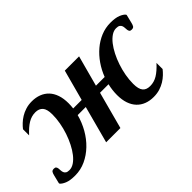

<svg xmlns="http://www.w3.org/2000/svg" viewBox="-89 -882 1246 1246"><g transform="rotate(-45 534.0 -259.0)"><path d="M499 0H368.2L436.5 -255.4H362.3Q348.1 -201.7 320.6 -153.3Q293 -105 255.1 -68.6Q217.3 -32.2 171.1 -10.7Q125 10.7 73.7 10.7Q27.3 10.7 1 -0.2Q-25.4 -11.2 -35.6 -24.4Q-36.6 -26.4 -36.6 -28.3Q-36.6 -30.3 -36.1 -31.7L-22.9 -85.4Q-19 -102.5 -13.4 -110.8Q-7.8 -119.1 7.3 -119.1Q19 -119.1 23.4 -113.3Q27.8 -107.4 29.1 -98.6Q30.3 -89.8 30.5 -79.8Q30.8 -69.8 34.2 -61Q37.6 -52.2 46.1 -46.4Q54.7 -40.5 72.8 -40.5Q94.2 -40.5 116 -54.9Q137.7 -69.3 157.2 -94.2Q176.8 -119.1 193.6 -152.1Q210.4 -185.1 222.9 -222.2Q235.4 -259.3 242.4 -298.3Q249.5 -337.4 249.5 -374Q249.5 -422.9 231.7 -442.9Q213.9 -462.9 180.7 -462.9Q145.5 -462.9 114.3 -444.1Q83 -425.3 46.4 -385.3V-441.4Q57.6 -456.1 74 -471.7Q90.3 -487.3 111.3 -500.2Q132.3 -513.2 158.2 -521.2Q184.1 -529.3 214.8 -529.3Q250.5 -529.3 280 -518.1Q309.6 -506.8 330.8 -484.6Q352.1 -462.4 363.5 -429Q375 -395.5 375 -351.6Q375 -328.6 372.1 -306.6H450.2L507.3 -518.6H638.2L581.1 -306.6H661.1Q678.7 -353 706.8 -393.6Q734.9 -434.1 770.5 -464.4Q806.2 -494.6 848.1 -512Q890.1 -529.3 936 -529.3Q982.4 -529.3 1008.8 -518.3Q1035.2 -507.3 1045.4 -494.1Q1046.4 -492.2 1046.4 -490.2Q1046.4 -488.3 1045.9 -486.8L1032.7 -433.1Q1028.8 -416 1023.2 -407.7Q1017.6 -399.4 1002.4 -399.4Q990.7 -399.4 986.3 -405.3Q981.9 -411.1 980.7 -419.9Q979.5 -428.7 979.2 -438.7Q979 -448.7 975.6 -457.5Q972.2 -466.3 963.6 -472.2Q955.1 -478 937 -478Q915 -478 893.6 -463.6Q872.1 -449.2 852.5 -424.3Q833 -399.4 816.2 -366.5Q799.3 -333.5 786.9 -296.4Q774.4 -259.3 767.3 -220.2Q760.3 -181.2 760.3 -144.5Q760.3 -120.1 764.6 -103Q769 -85.9 777.8 -75.4Q786.6 -64.9 799.6 -60.3Q812.5 -55.7 829.1 -55.7Q864.3 -55.7 895.5 -74.5Q926.8 -93.3 963.4 -133.3V-77.1Q952.1 -62.5 935.8 -46.9Q919.4 -31.2 898.4 -18.3Q877.4 -5.4 851.6 2.7Q825.7 10.7 794.9 10.7Q758.8 10.7 729.5 -0.5Q700.2 -11.7 679 -33.9Q657.7 -56.2 646.2 -89.6Q634.8 -123 634.8 -167Q634.8 -189 637.5 -211.2Q640.1 -233.4 645.5 -255.4H567.4Z"/></g></svg>

Font: Arian AMU Serif
Style: Bold Italic
Weight: 700
Italic angle: -15°
Designer: Ruben Hakobyan (Tarumian)
Foundry: Ruben Hakobyan (Tarumian)
Version: Version 1.002